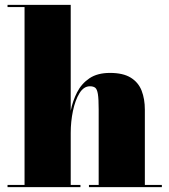

<svg xmlns="http://www.w3.org/2000/svg" viewBox="-20 -770 696 790"><path d="M11 -9H81V-741H11V-750H271V-314.5Q279 -354.5 297.2 -390.2Q315.5 -426 348.2 -448Q381 -470 432.5 -470Q486.5 -470 518 -450.5Q549.5 -431 562.8 -396.8Q576 -362.5 576 -319V-9H646V0H346V-9H386V-320.5Q386 -362.5 382.8 -382.8Q379.5 -403 371.8 -409Q364 -415 350 -415Q324.5 -415 307 -386.5Q289.5 -358 280.2 -313.8Q271 -269.5 271 -223V-9H311V0H11Z"/></svg>

Font: Bodoni* 24pt Fatface
Style: Regular
Weight: 900
Version: Version 2.3